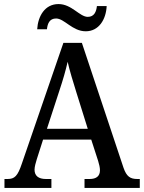

<svg xmlns="http://www.w3.org/2000/svg" viewBox="-20 -925 708 945"><path d="M402 -771C467 -771 502 -830 505 -895H457C454 -868 444 -842 412 -842C372 -842 333 -905 268 -905C201 -905 167 -846 163 -781H211C214 -808 223 -834 256 -834C297 -834 336 -771 402 -771ZM2 0H233V-44H206C169 -44 150 -60 150 -90C150 -104 156 -125 161 -141L192 -238H429L463 -133C468 -117 472 -100 472 -87C472 -58 454 -44 421 -44H396V0H668V-44H656C621 -44 603 -56 588 -99L383 -714H292L88 -121C67 -58 52 -44 17 -44H2ZM211 -291 272 -478C290 -532 303 -577 313 -621C323 -576 339 -525 356 -470L412 -291Z"/></svg>

Font: Noto Serif Armenian SemiCondensed Medium
Style: Regular
Weight: 500
Width: 4
Designer: Monotype Design Team
Foundry: Monotype Imaging Inc.
Version: Version 2.008